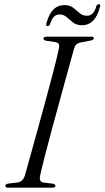

<svg xmlns="http://www.w3.org/2000/svg" viewBox="-20 -870 485 890"><path d="M166 -56Q159.5 -27 181.5 -24L225 -18.5Q237 -16 237 -8.5Q237 0 222.5 0H18Q5 0 5 -8.5Q4.5 -16.5 18.5 -19L61 -24Q85.5 -27.5 95 -55.5Q105 -91.5 121.5 -150.5Q138 -209.5 157.2 -279.2Q176.5 -349 195.5 -419Q214.5 -489 230 -549Q245.5 -609 253.5 -647.5Q258.5 -670.5 238 -674.5L194.5 -681Q181.5 -683.5 181.5 -691.5Q181.5 -700 200 -700H403Q415 -700 415 -693Q415 -685 399.5 -682L353 -673Q330.5 -669 324 -647Q313 -608 296.2 -546.8Q279.5 -485.5 259.8 -414.2Q240 -343 221.2 -273Q202.5 -203 187.8 -145.8Q173 -88.5 166 -56ZM359.5 -753Q335 -753 319 -765.5Q303 -778 289 -790.5Q275 -803 255.5 -803Q225 -803 212.5 -759Q208.5 -749 200.5 -749Q191.5 -749 195 -761Q217 -846.5 279 -846.5Q303.5 -846.5 319.5 -834Q335.5 -821.5 349.5 -809.2Q363.5 -797 383 -797Q414 -797 426 -840Q429.5 -850.5 438 -850.5Q447.5 -850.5 443.5 -838.5Q422 -753 359.5 -753Z"/></svg>

Font: Fraunces 72pt S000 Light
Style: Italic
Weight: 300
Italic angle: -16°
Version: Version 1.000; ttfautohint (v1.8.3)